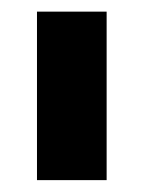

<svg xmlns="http://www.w3.org/2000/svg" viewBox="-20 -747 245 325"><path d="M160.5 -727.3V-442.1H42.6V-727.3Z"/></svg>

Font: Inter P Extra Bold
Style: Regular
Weight: 800
Designer: Rasmus Andersson
Foundry: rsms
Version: Version 3.018;git-588b23468